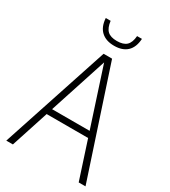

<svg xmlns="http://www.w3.org/2000/svg" viewBox="-222 -1039 1014 1147"><g transform="rotate(30 285.0 -466.0)"><path d="M511.5 0 427.5 -258H141.5L57.5 0H12L256 -740H314.5L558.5 0ZM155 -299.5H414L284.5 -697ZM160.5 -931.5H194Q199.5 -885.5 220.8 -865.5Q242 -845.5 286 -845.5Q330.5 -845.5 351.8 -865.8Q373 -886 376.5 -931.5H410Q406.5 -872.5 374.8 -842.5Q343 -812.5 286 -812.5Q229 -812.5 196.5 -842.8Q164 -873 160.5 -931.5Z"/></g></svg>

Font: Encode Sans Condensed ExLight
Style: Regular
Weight: 275
Width: 3
Designer: Multiple Designers
Foundry: Impallari Type
Version: Version 2.000